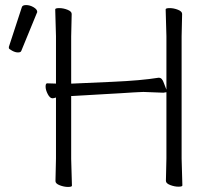

<svg xmlns="http://www.w3.org/2000/svg" viewBox="-20 -732 830 758"><path d="M201 -347Q192 -344 188 -344H187Q177 -344 168.5 -360.5Q160 -377 160 -390Q160 -403 166 -403H167L201 -402V-589L198 -695Q198 -700 214 -700Q230 -700 246.5 -693.5Q263 -687 263 -677L261 -588V-402H266Q267 -402 288.5 -403Q310 -404 423.5 -409Q537 -414 605 -425H608Q620 -425 627 -404L637 -378V-589L634 -695Q634 -700 650 -700Q666 -700 682.5 -693.5Q699 -687 699 -677L697 -588V-106L700 0Q700 5 684.5 5Q669 5 652 -1.5Q635 -8 635 -18L637 -107V-368L625 -366L546 -369L523 -368L504 -367Q486 -366 457 -364Q428 -362 395.5 -360.5Q363 -359 318.5 -356Q274 -353 266 -353H261V-105L264 1Q264 6 248.5 6Q233 6 216 -0.5Q199 -7 199 -17L201 -106ZM66 -703Q68 -712 83 -712Q98 -712 112.5 -703.5Q127 -695 127 -685Q127 -683 126 -682L64 -531Q62 -525 51 -525Q40 -525 27.5 -532Q15 -539 15 -542V-547Z"/></svg>

Font: LXGW WenKai Light
Style: Regular
Weight: 300
Designer: LXGW / Fontworks Inc.
Foundry: LXGW / Fontworks Inc.
Version: Version 1.501; October 10, 2024